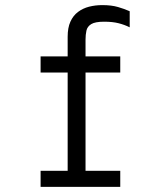

<svg xmlns="http://www.w3.org/2000/svg" viewBox="-20 -732 656 752"><path d="M245 0V-448H139V-511H245V-588Q245 -623.5 255.8 -647.2Q266.5 -671 285.5 -685.2Q304.5 -699.5 329 -705.8Q353.5 -712 381 -712Q416.5 -712 442.2 -704.5Q468 -697 488 -688V-625Q468 -635 444.5 -641Q421 -647 388 -647Q352.5 -647 337.2 -637.5Q322 -628 318.5 -612Q315 -596 315 -577V-511H451V-448H315V0ZM139 0V-63H451V0Z"/></svg>

Font: Overpass Mono Light
Style: Regular
Weight: 300
Monospace: yes
Designer: Delve Withrington, Dave Bailey
Foundry: Delve Fonts LLC
Version: Version 4.000